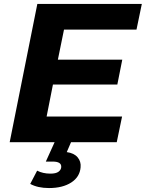

<svg xmlns="http://www.w3.org/2000/svg" viewBox="-20 -720 738 972"><path d="M216 -130H598L571 0H29L169 -700H698L671 -570H304L273 -418H599L574 -292H248ZM228 232Q171 232 133 211L168 144Q197 159 235 159Q263 159 276 149.5Q289 140 290 126Q292 98 247 98H212L260 -8H343L318 50Q355 55 373 76.5Q391 98 388 127Q384 176 340.5 204Q297 232 228 232Z"/></svg>

Font: Montserrat
Style: Bold Italic
Weight: 700
Italic angle: -11.3°
Designer: Julieta Ulanovsky
Foundry: Julieta Ulanovsky
Version: Version 9.000; ttfautohint (v1.8.4.7-5d5b)